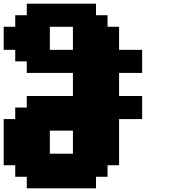

<svg xmlns="http://www.w3.org/2000/svg" viewBox="-20 -895 915 1040"><path d="M125 125H500V62.5H562.5V0H625V-250H750V-375H625V-500H750V-625H625V-750H562.5V-812.5H500V-875H125V-812.5H62.5V-750H0V-625H62.5V-562.5H125V-500H375V-375H125V-312.5H62.5V-250H0V0H62.5V62.5H125ZM375 -62.5H250V-187.5H375ZM375 -625H250V-750H375Z"/></svg>

Font: Faithful 32x
Style: Bold
Weight: 400
Foundry: Faithful Resource Pack
Version: Version 1.0; January 27, 2023